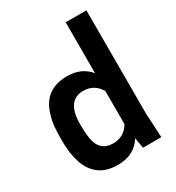

<svg xmlns="http://www.w3.org/2000/svg" viewBox="-192 -915 954 1043"><g transform="rotate(-30 284.5 -393.5)"><path d="M241 13Q169 13 125 -20.5Q81 -54 61.5 -113Q42 -172 42 -249Q42 -303 45 -339Q48 -375 61 -415Q101 -543 241 -543Q330 -543 381 -481V-800H511V-150L519 0H404L393 -66Q344 13 241 13ZM277 -101Q345 -101 381 -161V-369Q345 -430 277 -430Q172 -430 172 -281Q172 -229 177 -197Q190 -101 277 -101Z"/></g></svg>

Font: Tanohe Sans SemiBold
Style: Regular
Weight: 600
Designer: Village Type and Design LLC & Cristiano Sobral
Foundry: Cooper Hewitt Smithsonian Design Museum
Version: Version 1.00;September 29, 2021;FontCreator 13.0.0.2655 64-b